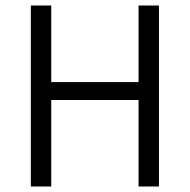

<svg xmlns="http://www.w3.org/2000/svg" viewBox="-20 -677 688 697"><path d="M92 0V-657H166V-379H483V-657H557V0H483V-314H166V0Z"/></svg>

Font: Assistant
Style: Regular
Weight: 400
Designer: Hebrew By Ben Nathan, Latin by Paul Hunt
Version: Version 2.001;PS 002.001;hotconv 1.0.88;makeotf.lib2.5.64775